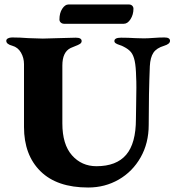

<svg xmlns="http://www.w3.org/2000/svg" viewBox="-20 -822 786 856"><path d="M87 -256V-536Q87 -564 73.5 -587.5Q60 -611 35 -618Q8 -625 8 -640Q8 -647 15.5 -651Q23 -655 34 -655Q69 -655 106 -652Q152 -650 171 -650Q190 -650 242 -652Q296 -654 318 -654Q344 -654 344 -639Q344 -631 336 -626Q328 -621 315.5 -616.5Q303 -612 295 -608Q258 -590 258 -530V-272Q258 -178 301 -129.5Q344 -81 410 -81Q499 -81 542.5 -132Q586 -183 586 -291Q586 -333 587 -356L588 -431Q588 -463 587 -477Q586 -525 580.5 -550.5Q575 -576 564 -589.5Q553 -603 531 -614Q524 -618 513 -621.5Q502 -625 496 -629Q490 -633 490 -639Q490 -654 520 -654Q551 -654 583 -652L621 -651Q639 -651 665 -653Q691 -655 713 -655Q738 -655 738 -640Q738 -626 712 -618Q678 -608 664 -587Q650 -566 648 -527Q643 -406 643 -265Q643 -184 607 -120.5Q571 -57 509.5 -21.5Q448 14 373 14Q234 14 160.5 -58.5Q87 -131 87 -256ZM245 -735Q245 -764 257.5 -783Q270 -802 285 -802H555Q564 -802 569.5 -796.5Q575 -791 575 -783Q575 -757 562 -736.5Q549 -716 532 -716H266Q257 -716 251 -721.5Q245 -727 245 -735Z"/></svg>

Font: EB Garamond ExtraBold
Style: Regular
Weight: 800
Designer: Georg Duffner and Octavio Pardo
Foundry: Georg Duffner
Version: Version 1.000